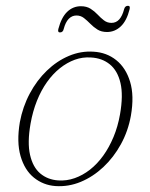

<svg xmlns="http://www.w3.org/2000/svg" viewBox="-20 -635 518 663"><path d="M303 -456.5Q348 -454 381.2 -427.5Q414.5 -401 429.2 -352.8Q444 -304.5 432 -235.5Q422.5 -182.5 397.5 -137Q372.5 -91.5 336.8 -58Q301 -24.5 258.8 -7Q216.5 10.5 171.5 7.5Q129.5 4.5 97.2 -21.5Q65 -47.5 51 -96Q37 -144.5 48.5 -213Q58.5 -266.5 82.8 -312Q107 -357.5 141.8 -391Q176.5 -424.5 218 -442Q259.5 -459.5 303 -456.5ZM181 -12Q210 -10 237.8 -19.8Q265.5 -29.5 290.8 -49.2Q316 -69 336.5 -97.5Q357 -126 372 -162Q387 -198 394.5 -240.5Q406 -306 396 -348.5Q386 -391 359.2 -412.8Q332.5 -434.5 294 -436.5Q265.5 -438.5 238.5 -428.8Q211.5 -419 187 -399.5Q162.5 -380 142.2 -351.5Q122 -323 107.5 -286.8Q93 -250.5 85.5 -208Q74 -142.5 83.8 -100Q93.5 -57.5 119 -36Q144.5 -14.5 181 -12ZM349.5 -524.5Q330 -524.5 316.5 -533Q303 -541.5 292 -552.8Q281 -564 269.8 -572.8Q258.5 -581.5 244 -581.5Q228.5 -581.5 217.2 -569.8Q206 -558 200 -535Q197.5 -523 187 -523Q178.5 -523 181.5 -535Q192 -575 212 -594.2Q232 -613.5 259.5 -613.5Q279 -613.5 292.8 -604.8Q306.5 -596 317 -584.8Q327.5 -573.5 338.8 -564.8Q350 -556 365 -556Q381 -556 391.8 -568Q402.5 -580 408.5 -603Q411.5 -615 422 -615Q430.5 -615 427.5 -603Q417.5 -563 397 -543.8Q376.5 -524.5 349.5 -524.5Z"/></svg>

Font: Fraunces Thin
Style: Italic
Weight: 250
Italic angle: -16°
Version: Version 1.000;[b76b70a41]